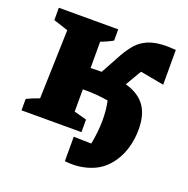

<svg xmlns="http://www.w3.org/2000/svg" viewBox="-126 -663 930 948"><g transform="rotate(20 338.5 -189.0)"><path d="M26 0V-60Q41 -67 55 -73Q69 -79 92 -87L103 -449L26 -474V-539H338V-480Q324 -472 307.5 -464.5Q291 -457 275 -451V-313Q296 -314 315 -314Q324 -314 333 -314L393 -424Q412 -457 435 -484Q458 -511 495.5 -527Q533 -543 594 -543Q608 -543 640 -541V-358L516 -381Q513 -377 510 -372L466 -297Q537 -277 569.5 -231Q602 -185 602 -110Q602 -60 589.5 -15Q577 30 554 64Q518 118 465.5 141.5Q413 165 353 165Q343 165 333 164.5Q323 164 313 163V34Q335 35 356.5 35.5Q378 36 399 36Q403 36 406 36Q419 -33 419 -91Q419 -144 409 -191Q351 -201 287 -201Q281 -201 275 -201V-84L341 -66V0Z"/></g></svg>

Font: Piazzolla SC ExtraBold
Style: Regular
Weight: 800
Designer: Juan Pablo del Peral
Foundry: Huerta Tipografica
Version: Version 1.330